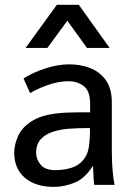

<svg xmlns="http://www.w3.org/2000/svg" viewBox="-20 -749 547 778"><path d="M197.8 8.3Q124 8.3 80.8 -28.6Q37.6 -65.4 37.6 -130.4Q37.6 -162.1 53.2 -197.5Q68.8 -232.9 108.9 -258.3Q137.2 -275.9 173.1 -283.4Q209 -291 246.8 -292.5Q284.7 -293.9 318.8 -293.9H345.2V-328.6Q345.2 -380.4 319.3 -400.1Q293.5 -419.9 256.8 -419.9Q216.8 -419.9 173.1 -404.3Q129.4 -388.7 102.1 -371.6L75.2 -431.2Q114.3 -455.6 164.3 -471.9Q214.4 -488.3 260.3 -488.3Q307.6 -488.3 346.7 -472.7Q385.7 -457 409.4 -423.3Q433.1 -389.6 433.1 -334.5V-141.1Q433.1 -89.8 436.3 -56.2Q439.5 -22.5 444.3 0H361.8Q360.4 -8.3 359.1 -29.5Q357.9 -50.8 356.9 -77.6Q324.7 -25.9 282.2 -8.8Q239.7 8.3 197.8 8.3ZM203.6 -59.6Q238.8 -59.6 268.6 -68.8Q298.3 -78.1 315.4 -98.6Q334 -118.7 339.4 -149.9Q344.7 -181.2 344.7 -230H330.6Q296.9 -230 261.2 -227.5Q225.6 -225.1 195.1 -215.3Q164.6 -205.6 145.5 -185.3Q126.5 -165 126.5 -128.9Q126.5 -103.5 144.8 -81.5Q163.1 -59.6 203.6 -59.6ZM83.5 -554.7 210.4 -729.5H299.3L424.3 -554.7H332.5L252.9 -665L171.9 -554.7Z"/></svg>

Font: Shanti
Style: Regular
Weight: 400
Designer: Vernon Adams
Foundry: Vernon Adams
Version: Version 1.100; ttfautohint (v1.8.4)